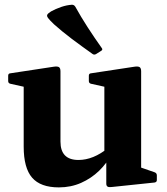

<svg xmlns="http://www.w3.org/2000/svg" viewBox="-20 -796 720 829"><path d="M589.4 -162V-43.8L570.4 -78.9L648.2 -51.9Q657.2 -48.3 657.2 -38.7V-18.5Q657.2 -9.5 647.2 -7.9L461.9 11.5Q449.7 13.1 444.3 9.6Q438.9 6.1 438.9 -3.1V-122.3L430.6 -136V-162ZM234.3 13.1Q154.9 13.1 118.6 -28.9Q82.3 -70.8 82.3 -162.8V-311.3H241.1V-184.5Q241.1 -105.3 318.9 -105.3Q382.7 -105.3 447 -157.3L460.8 -129.7Q441.5 -91.1 407.9 -58.6Q374.2 -26 330.1 -6.4Q286 13.1 234.3 13.1ZM430.6 -162V-311.3H589.4V-162ZM82.3 -311.3V-462L101.5 -417.3L24.9 -434.3Q15.3 -436.4 15.3 -446.4V-469Q15.3 -479.2 25.3 -479.6L211 -507.8Q227.4 -510.4 234.3 -506.3Q241.1 -502.2 241.1 -488V-311.3ZM430.6 -311.3V-462L449.8 -417.3L373.2 -434.3Q363.6 -436.4 363.6 -446.4V-469Q363.6 -479.2 373.6 -479.6L559.3 -507.8Q575.7 -510.4 582.6 -506.3Q589.4 -502.2 589.4 -488V-311.3ZM395 -562.7Q386.6 -557.7 379.4 -563.1Q332 -596.7 289.9 -628.3Q247.9 -660 212.9 -691.3Q194.2 -709.2 187.5 -718.3Q180.8 -727.4 184.5 -733.2Q188.1 -739 200.8 -746.9Q221 -758 244.6 -766.1Q268.2 -774.1 290 -775.5Q299.6 -775.9 305 -767.3Q329.8 -722.6 358.6 -678.1Q387.3 -633.7 419 -589.1Q425.4 -581.6 417 -576.6Z"/></svg>

Font: Hahmlet
Style: Regular
Weight: 400
Designer: Minjoo Ham & Mark Frömberg
Foundry: hypertype
Version: Version 1.002